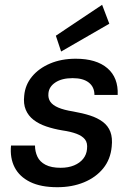

<svg xmlns="http://www.w3.org/2000/svg" viewBox="-20 -769 556 801"><path d="M219 12Q150 12 105.5 -10Q61 -32 41 -71Q21 -110 26 -162H126Q126 -137 136 -115.5Q146 -94 170 -81.5Q194 -69 233 -69Q265 -69 289 -79Q313 -89 327 -106.5Q341 -124 343 -147Q346 -173 334.5 -187.5Q323 -202 299 -211Q275 -220 240 -225Q204 -231 173 -241.5Q142 -252 120 -269Q98 -286 87.5 -311Q77 -336 81 -370Q85 -415 113.5 -449.5Q142 -484 189 -504Q236 -524 296 -524Q382 -524 428 -484.5Q474 -445 471 -373H374Q374 -406 350.5 -424.5Q327 -443 283 -443Q238 -443 211 -425Q184 -407 182 -379Q180 -359 190 -344.5Q200 -330 223.5 -320Q247 -310 285 -304Q325 -297 356 -287Q387 -277 409 -260.5Q431 -244 440.5 -219Q450 -194 446 -157Q441 -104 410.5 -66.5Q380 -29 330.5 -8.5Q281 12 219 12ZM235 -554 213 -620 406 -749 436 -670Z"/></svg>

Font: DM Sans 12pt Medium
Style: Italic
Weight: 500
Italic angle: -10°
Version: Version 4.004;gftools[0.9.30]